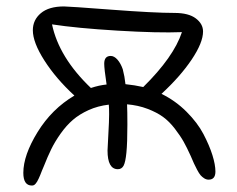

<svg xmlns="http://www.w3.org/2000/svg" viewBox="-20 -554 729 591"><path d="M342.8 -33.2Q311 -33.2 311 -90.8Q311 -99.1 313.5 -140.4Q315.9 -181.6 315.9 -202.1Q315.9 -222.2 314.9 -231.9Q281.2 -228 252.7 -215.1Q224.1 -202.1 204.1 -184.8Q184.1 -167.5 166.5 -142.6Q148.9 -117.7 137.7 -94.7Q126.5 -71.8 115.2 -43Q112.8 -37.6 109.1 -28.6Q105.5 -19.5 103.8 -15.1Q102.1 -10.7 99.1 -4.4Q96.2 2 94.2 5.1Q92.3 8.3 89.6 11.5Q86.9 14.6 84.2 15.9Q81.5 17.1 78.1 17.1Q51.8 17.1 51.8 -22Q51.8 -76.2 95.7 -147.5Q139.6 -218.8 209 -259.8Q152.3 -312 116.7 -367.7Q81.1 -423.3 81.1 -460.9Q81.1 -492.7 105.7 -513.4Q130.4 -534.2 176.8 -534.2Q191.4 -534.2 323 -524.2Q454.6 -514.2 517.1 -514.2Q560.5 -514.2 582.8 -497.3Q605 -480.5 605 -457Q605 -422.9 570.1 -370.8Q535.2 -318.8 477.1 -265.1Q520 -244.1 554 -210.2Q587.9 -176.3 606.2 -141.4Q624.5 -106.4 633.8 -76.7Q643.1 -46.9 643.1 -25.9Q643.1 -1 622.1 -1Q615.2 -1 608.6 -5.1Q602.1 -9.3 597.4 -14.6Q592.8 -20 586.7 -31.5Q580.6 -43 577.1 -50.8Q573.7 -58.6 566.9 -74.2Q555.2 -100.1 545.2 -117.9Q535.2 -135.7 518.1 -158Q501 -180.2 481.9 -194.1Q462.9 -208 434.1 -219Q405.3 -230 371.1 -232.9Q372.1 -211.9 372.1 -170.9Q372.1 -113.8 369.1 -84.2Q366.2 -54.7 360.4 -43.9Q354.5 -33.2 342.8 -33.2ZM357.9 -340.8Q363.8 -318.4 366.2 -294.9Q394.5 -292 420.9 -286.1Q514.6 -378.4 540 -455.1Q467.8 -452.1 341.6 -459.7Q215.3 -467.3 140.1 -479Q161.6 -377 259.8 -283.2Q284.7 -291.5 308.1 -293.9Q300.8 -342.3 300.8 -357.9Q300.8 -381.8 320.8 -381.8Q331.5 -381.8 341.6 -370.4Q351.6 -358.9 357.9 -340.8Z"/></svg>

Font: Shantell Sans Irregular
Style: Regular
Weight: 300
Designer: Stephen Nixon, Anya Danilova, Shantell Martin
Foundry: Arrow Type
Version: Version 1.006;[9816181b4]